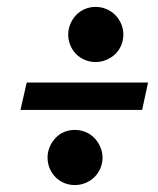

<svg xmlns="http://www.w3.org/2000/svg" viewBox="-20 -618 455 554"><path d="M199.7 -461.9Q189 -472.7 182.9 -487.3Q176.8 -502 176.8 -518.1Q176.8 -534.2 182.9 -548.8Q189 -563.5 199.7 -574.7Q210.4 -585.9 225.1 -592Q239.7 -598.1 255.9 -598.1Q272 -598.1 286.6 -592Q301.3 -585.9 312.5 -574.7Q323.7 -563.5 329.8 -548.8Q335.9 -534.2 335.9 -518.1Q335.9 -502 329.8 -487.3Q323.7 -472.7 312.5 -461.9Q301.3 -451.2 286.6 -445.1Q272 -439 255.9 -439Q239.7 -439 225.1 -445.1Q210.4 -451.2 199.7 -461.9ZM57.1 -379.9H407.2L390.1 -300.8H39.1ZM140.1 -106.9Q129.4 -117.7 123.3 -132.3Q117.2 -147 117.2 -163.1Q117.2 -179.2 123.3 -193.8Q129.4 -208.5 140.1 -219.7Q150.4 -231 165 -237.1Q179.7 -243.2 195.8 -243.2Q211.9 -243.2 226.8 -237.1Q241.7 -231 252.4 -219.7Q263.2 -208.5 269.5 -193.8Q275.9 -179.2 275.9 -163.1Q275.9 -147 269.5 -132.3Q263.2 -117.7 252.4 -106.9Q241.7 -96.2 226.8 -90.1Q211.9 -84 195.8 -84Q179.7 -84 165 -90.1Q150.4 -96.2 140.1 -106.9Z"/></svg>

Font: Pattaya
Style: Regular
Weight: 400
Designer: Pablo Impallari / Thai characters Designed by Thanarat Vachiruckul and Suppakit Chalermlarp
Foundry: Pablo Impallari
Version: Version 2.001